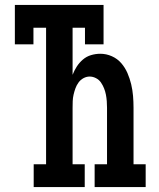

<svg xmlns="http://www.w3.org/2000/svg" viewBox="-20 -755 640 775"><path d="M116 0V-92H166V-643H115V-576H40V-735H398V-576H323V-643H273V-453Q280 -471 290 -486.5Q300 -502 314.5 -514.5Q329 -527 347.5 -532.5Q366 -538 385 -538Q409 -538 431.5 -528Q454 -518 469.5 -500Q485 -482 494.5 -460Q504 -438 509.5 -415Q515 -392 517 -368Q519 -344 519 -320V-92H568V0H362V-92H412V-320Q412 -333 411 -346.5Q410 -360 407.5 -373Q405 -386 400 -398.5Q395 -411 387.5 -422Q380 -433 367.5 -439.5Q355 -446 342 -446Q329 -446 317 -439.5Q305 -433 297 -422Q289 -411 284.5 -398.5Q280 -386 277 -373Q274 -360 273.5 -346.5Q273 -333 273 -320V-92H322V0Z"/></svg>

Font: Iosevka Slab Semibold Extended
Style: Regular
Weight: 600
Width: 7
Monospace: yes
Designer: Belleve Invis
Foundry: Belleve Invis
Version: Version 11.1.0; ttfautohint (v1.8.3)